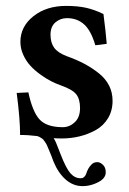

<svg xmlns="http://www.w3.org/2000/svg" viewBox="-20 -464 441 657"><path d="M37.1 -146 77.1 -147.9Q91.3 -81.1 115.7 -54.9Q140.1 -28.8 194.8 -28.8Q217.8 -28.8 235.8 -45.7Q253.9 -62.5 253.9 -94.2Q253.9 -125 240.7 -141.6Q228 -157.7 188 -171.9Q171.4 -177.7 154.3 -186.5Q137.2 -195.3 117.9 -209.2Q98.6 -223.1 84 -239Q69.3 -254.9 59.6 -276.4Q49.8 -297.9 49.8 -320.8Q49.8 -373 94.2 -408.4Q138.7 -443.8 206.1 -443.8Q246.1 -443.8 274.9 -437.3Q303.7 -430.7 334 -416Q341.8 -356.9 345.2 -314L306.2 -309.1Q291.5 -359.4 267.8 -380.6Q244.1 -401.9 209 -401.9Q186.5 -401.9 169.7 -387.5Q152.8 -373 152.8 -345.2Q152.8 -317.9 165.5 -300.5Q178.2 -283.2 208 -272Q243.2 -259.3 269.3 -245.4Q295.4 -231.4 318.4 -213.1Q341.3 -194.8 353.3 -171.1Q365.2 -147.5 365.2 -119.1Q365.2 -85 349.4 -59.1Q333.5 -33.2 307.4 -18.8Q281.2 -4.4 252 2.7Q222.7 9.8 191.9 9.8Q172.9 9.8 163.6 8.8Q168.5 16.6 172.1 25.1Q175.8 33.7 180.4 46.1Q185.1 58.6 187 63Q206.1 112.3 221.2 129.2Q236.3 146 255.9 146Q269 146 274.9 130.9Q280.8 111.3 292 100.1Q299.8 90.8 313 90.8Q324.7 90.8 335 103Q341.8 111.3 341.8 126Q341.8 142.6 324.2 154.8Q294.4 172.9 262.2 172.9Q230.5 172.9 204.8 150.4Q179.2 127.9 163.1 88.9L156.2 70.3L149.4 53.7L143.6 40Q140.1 31.2 137.7 27.3L131.8 18.6Q127.9 12.7 124.3 10.3Q120.6 7.8 116 5.1Q111.3 2.4 106 1.5Q75.7 -2.4 48.8 -2Q48.8 -57.1 37.1 -146Z"/></svg>

Font: Linux Libertine G
Style: Semibold
Weight: 600
Designer: Philipp H. Poll
Foundry: Philipp H. Poll
Version: Version 5.1.1